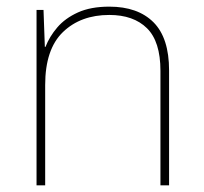

<svg xmlns="http://www.w3.org/2000/svg" viewBox="-20 -558 613 578"><path d="M309 -538Q395 -538 442 -491Q489 -444 489 -346V0H463V-345Q463 -433 422.5 -473Q382 -513 309 -513Q223 -513 169.5 -461.5Q116 -410 116 -302V0H90V-528H111L115 -417H117Q129 -448 152.5 -475.5Q176 -503 214.5 -520.5Q253 -538 309 -538Z"/></svg>

Font: Noto Sans Khmer UI Thin
Style: Regular
Weight: 100
Designer: Danh Hong and the Monotype Design Team
Foundry: Monotype Imaging Inc.
Version: Version 2.002; ttfautohint (v1.8.4.7-5d5b)